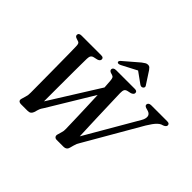

<svg xmlns="http://www.w3.org/2000/svg" viewBox="-186 -1186 1471 1471"><g transform="rotate(45 549.0 -451.0)"><path d="M563 -565 585 -519 336 -107.5Q326.5 -94 320.8 -83.8Q315 -73.5 310.5 -58.5L302 -29.5Q297 -15.5 287.2 -7.8Q277.5 0 258.5 0H190.5Q171.5 0 164 -8.5Q156.5 -17 161.5 -33L172 -69Q175.5 -79.5 176.8 -90Q178 -100.5 178 -114Q178 -129 177.8 -163Q177.5 -197 177.2 -243.2Q177 -289.5 176.5 -341.2Q176 -393 175.5 -444Q175 -495 174.5 -538.8Q174 -582.5 173 -612Q173 -628 169 -638Q165 -648 152.5 -651L137.5 -656Q125.5 -659.5 120 -665Q114.5 -670.5 114.5 -678.5Q114.5 -689 122.2 -694.5Q130 -700 144.5 -700H356.5Q371.5 -700 377.2 -694.8Q383 -689.5 383 -680.5Q383 -672 376.8 -665.5Q370.5 -659 358.5 -655.5L329 -649Q313 -645.5 306 -635.2Q299 -625 298.5 -604Q298 -582.5 297.8 -547.2Q297.5 -512 297.2 -467.2Q297 -422.5 297 -372.8Q297 -323 296.8 -272.5Q296.5 -222 296.8 -175.2Q297 -128.5 297 -90L262.5 -85ZM868.5 -677.5Q868.5 -687.5 876.8 -693.8Q885 -700 899 -700H1071.5Q1086.5 -700 1092.2 -694.8Q1098 -689.5 1098 -680.5Q1098 -665.5 1073.5 -655.5L1057 -650Q1044.5 -644.5 1031.8 -632.2Q1019 -620 1006 -601.8Q993 -583.5 978.5 -560L717.5 -108.5Q710 -97 705.2 -86.2Q700.5 -75.5 696.5 -60L688.5 -30.5Q685 -15.5 675 -7.8Q665 0 650.5 0H574.5Q559.5 0 552.2 -10.2Q545 -20.5 550.5 -36.5L559.5 -68Q563 -78 564.2 -87.8Q565.5 -97.5 565 -108Q564.5 -127 563.5 -164.8Q562.5 -202.5 561 -250.8Q559.5 -299 557.5 -351.8Q555.5 -404.5 553.5 -454.2Q551.5 -504 549.5 -545Q547.5 -586 545 -609.5Q543.5 -629.5 539 -639Q534.5 -648.5 522.5 -652L504.5 -657.5Q497 -660.5 492.2 -665.5Q487.5 -670.5 487.5 -677Q487.5 -688 495.8 -694Q504 -700 518.5 -700H721.5Q734 -700 740.5 -695.2Q747 -690.5 747 -680Q747 -671.5 740.5 -665.5Q734 -659.5 724 -655.5L692 -648.5Q675 -644 669.5 -632.5Q664 -621 664.5 -596.5Q665 -578.5 666.2 -541.5Q667.5 -504.5 669 -456Q670.5 -407.5 672.2 -354.5Q674 -301.5 676 -250.8Q678 -200 679.8 -158Q681.5 -116 682.5 -90.5H649L926.5 -568.5Q943 -596.5 940.5 -619Q938 -641.5 912 -650.5L886.5 -658Q868.5 -664.5 868.5 -677.5ZM668 -832H619L728 -753.5Q744 -742 758 -751Q763.5 -754.5 766.2 -761.5Q769 -768.5 763.5 -776.5L696.5 -879.5Q689 -890 682.2 -896.2Q675.5 -902.5 662.5 -902.5Q650 -902.5 639.8 -896.2Q629.5 -890 615.5 -879.5L495.5 -776.5Q486 -768.5 484.2 -761.5Q482.5 -754.5 486 -751Q490.5 -746.5 498.5 -747.2Q506.5 -748 517.5 -753.5Z"/></g></svg>

Font: Fraunces Medium
Style: Italic
Weight: 500
Italic angle: -16°
Version: Version 1.000;[b76b70a41]